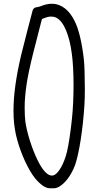

<svg xmlns="http://www.w3.org/2000/svg" viewBox="-20 -820 541 1039"><path d="M202 -787C193 -784 183 -781 179 -781C170 -781 160 -774 157 -765C154 -757 108 -576 94 -520C66.6 -403.2 53 -305.1 53 -221.4C53 -173.9 57.3 -131.1 66 -92C83 -16 118 69 156 126C175 155 201 180 222 191C237 198 240 199 261 199C282 199 284 198 299 191C334 171 367 126 387 71C408 10 429 -122 437 -254C438.5 -274.6 439.1 -306.8 439.1 -341.6C439.1 -401.6 437.2 -469.1 434 -497C423 -593 406 -663 383 -708C355.8 -762.3 315 -799.6 260.1 -799.6C242.3 -799.6 222.9 -795.6 202 -787ZM285 -724C325 -704 356 -630 369 -527C375 -482 378 -421.5 378 -358.4C378 -295.2 375 -229.5 369 -174C362 -108 352 -39 343 -1C327 66 296 121 269 129C266.3 129.7 263.6 130.1 260.9 130.1C237 130.1 210.9 102.7 184 48C153 -14 125 -104 117 -163C114.8 -181 113.5 -208.7 113.5 -236.3C113.5 -257.9 114.2 -279.3 116 -296C124 -388 139 -456 192 -659L207 -717L220 -722C231.2 -726.7 244 -730.4 257.2 -730.4C266.5 -730.4 275.9 -728.5 285 -724Z"/></svg>

Font: DIARIO_DE_ANDY
Style: Regular
Weight: 400
Version: Version 001.000